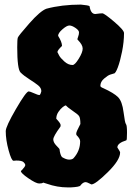

<svg xmlns="http://www.w3.org/2000/svg" viewBox="-20 -794 578 836"><path d="M319 -620Q317 -622 317 -624Q317 -626 320.5 -635Q324 -644 324 -653Q324 -662 308.5 -672.5Q293 -683 282 -683Q271 -683 252 -666.5Q233 -650 233 -638Q250 -611 250 -594Q230 -575 230 -567Q233 -561 238 -551.5Q243 -542 260 -526.5Q277 -511 296 -511Q306 -511 323 -538.5Q340 -566 340 -582.5Q340 -599 319 -620ZM313 -206Q312 -207 312 -213.5Q312 -220 330 -254Q330 -281 324 -289Q318 -297 297 -311Q276 -325 267 -335H266Q263 -335 253.5 -328Q244 -321 234.5 -307Q225 -293 225 -277Q244 -257 244 -249.5Q244 -242 242 -241Q212 -200 212 -187Q212 -174 225.5 -160Q239 -146 239 -145Q242 -119 250 -110Q268 -99 281 -99Q294 -99 300 -105Q329 -137 329 -179Q329 -190 313 -206ZM160 -397Q160 -411 146.5 -422Q133 -433 108.5 -448.5Q84 -464 69.5 -478.5Q55 -493 55 -588Q55 -622 57.5 -630Q60 -638 107.5 -692Q155 -746 182 -756Q249 -774 332 -774Q366 -771 370 -767Q375 -733 395 -733Q417 -736 425.5 -736Q434 -736 477 -699.5Q520 -663 520 -650Q520 -612 511.5 -569.5Q503 -527 493 -500.5Q483 -474 476 -474Q469 -472 459.5 -469Q450 -466 433.5 -452Q417 -438 417 -420Q417 -415 430 -410Q476 -389 494 -371Q512 -353 518 -305.5Q524 -258 528.5 -253.5Q533 -249 533 -216Q533 -183 530 -183Q491 -171 491 -152Q503 -134 503 -130Q503 -97 449 -44Q395 9 378 9Q377 9 367.5 4Q358 -1 353 -1Q341 -1 330 14Q326 20 288 22H275Q229 22 184 6L168 1Q164 5 150.5 5Q137 5 104 -17.5Q71 -40 71 -49Q71 -50 76 -54Q90 -69 90 -75Q90 -81 82.5 -88Q75 -95 51 -95L39 -94Q30 -94 17.5 -139.5Q5 -185 5 -223Q5 -243 49.5 -319.5Q94 -396 105 -396Q110 -396 128 -388Q146 -380 151 -380Q156 -380 160 -397Z"/></svg>

Font: Piedra
Style: Regular
Weight: 400
Designer: Angel Koziupa & Ale Paul
Foundry: Angel Koziupa and Alejandro Paul
Version: Version 1.000